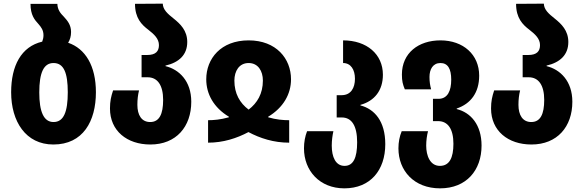

<svg xmlns="http://www.w3.org/2000/svg" viewBox="-20 -781 3194 1051"><path d="M353 -547C363 -563 369 -582 369 -606C369 -645 349 -668 330 -689C310 -709 295 -728 294 -760H147C147 -699 169 -673 190 -650C205 -633 218 -616 218 -588C218 -575 215 -563 211 -553C96 -526 41 -421 41 -276C41 -116 121 10 272 10C435 10 505 -118 505 -276C505 -421 447 -515 353 -547ZM273 -113C219 -113 195 -170 195 -275C195 -383 219 -436 273 -436C329 -436 351 -383 351 -276C351 -169 329 -113 273 -113Z M803 10C945 10 1027 -88 1027 -224C1027 -338 960 -401 886 -419V-422C960 -439 1005 -481 1005 -551C1005 -614 967 -650 931 -679C897 -706 872 -728 871 -761L719 -760C719 -682 755 -646 792 -618C824 -593 850 -569 850 -534C850 -501 833 -480 786 -480H755V-358H788C842 -358 873 -315 873 -234C873 -156 852 -113 802 -113C755 -113 732 -151 732 -207C732 -237 735 -261 741 -286H599C588 -253 582 -227 582 -187C582 -65 675 10 803 10Z M1119 0C1202 0 1276 -24 1340 -58C1404 -24 1478 0 1563 0V-123C1532 -123 1491 -126 1448 -139V-142C1531 -192 1573 -266 1573 -347C1573 -460 1492 -560 1341 -560C1189 -560 1109 -460 1109 -347C1109 -266 1150 -192 1233 -142V-139C1187 -126 1149 -123 1119 -123ZM1341 -181C1293 -217 1263 -268 1263 -340C1263 -392 1289 -436 1341 -436C1393 -436 1419 -392 1419 -340C1419 -268 1388 -217 1341 -181Z M1865 250C2007 250 2089 151 2089 8C2089 -118 2030 -184 1953 -204V-207C2030 -228 2076 -286 2076 -372C2076 -484 1988 -560 1858 -560V-436C1901 -436 1923 -399 1923 -350C1923 -300 1901 -260 1850 -260H1823V-138H1851C1905 -138 1935 -93 1935 -2C1935 83 1914 127 1866 127C1817 127 1796 78 1796 16C1796 -12 1800 -41 1805 -63H1661C1650 -35 1644 -3 1644 31C1644 154 1730 250 1865 250Z M2389 250C2533 250 2616 151 2616 16C2616 -98 2557 -165 2480 -184V-187C2557 -213 2603 -274 2603 -367C2603 -482 2516 -560 2391 -560C2271 -560 2180 -491 2180 -373C2180 -336 2185 -319 2196 -292H2340C2334 -315 2331 -333 2331 -360C2331 -402 2350 -436 2391 -436C2431 -436 2450 -405 2450 -345C2450 -285 2431 -240 2380 -240H2350V-118H2378C2431 -118 2462 -76 2462 6C2462 83 2440 127 2388 127C2334 127 2313 71 2313 16C2313 -12 2317 -40 2323 -63H2179C2167 -34 2161 -3 2161 31C2161 153 2246 250 2389 250Z M2889 10C3031 10 3113 -88 3113 -224C3113 -338 3046 -401 2972 -419V-422C3046 -439 3091 -481 3091 -551C3091 -614 3053 -650 3017 -679C2983 -706 2958 -728 2957 -761L2805 -760C2805 -682 2841 -646 2878 -618C2910 -593 2936 -569 2936 -534C2936 -501 2919 -480 2872 -480H2841V-358H2874C2928 -358 2959 -315 2959 -234C2959 -156 2938 -113 2888 -113C2841 -113 2818 -151 2818 -207C2818 -237 2821 -261 2827 -286H2685C2674 -253 2668 -227 2668 -187C2668 -65 2761 10 2889 10Z"/></svg>

Font: Noto Sans Georgian Condensed ExtraBold
Style: Regular
Weight: 800
Width: 3
Designer: Monotype Design Team, Akaki Razmadze
Foundry: Google LLC
Version: Version 2.005